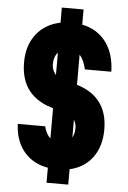

<svg xmlns="http://www.w3.org/2000/svg" viewBox="-64 -946 728 1092"><g transform="rotate(5 300.0 -400.0)"><path d="M244 100V-900H368V100ZM208 -219Q220 -175 243 -153.5Q266 -132 302 -132Q338 -132 359.5 -157Q381 -182 381 -224Q381 -254 363.5 -277Q346 -300 318 -307L249 -324Q154 -349 105.5 -410.5Q57 -472 57 -570Q57 -647 87.5 -702.5Q118 -758 173.5 -788.5Q229 -819 306 -819Q383 -819 438 -788Q493 -757 523.5 -699.5Q554 -642 556 -561H405Q393 -615 368.5 -641.5Q344 -668 308 -668Q268 -668 244.5 -643Q221 -618 221 -576Q221 -545 238.5 -521.5Q256 -498 285 -491L353 -474Q449 -449 497 -388Q545 -327 545 -230Q545 -154 515.5 -98Q486 -42 431 -11.5Q376 19 301 19Q226 19 171.5 -9.5Q117 -38 86 -91.5Q55 -145 52 -219Z"/></g></svg>

Font: Martian Mono Condensed
Style: Bold
Weight: 700
Width: 3
Designer: Roman Shamin
Foundry: Evil Martians
Version: Version 1.000